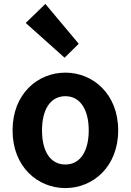

<svg xmlns="http://www.w3.org/2000/svg" viewBox="-20 -944 666 978"><path d="M313 14C453 14 582 -94 582 -280C582 -466 453 -574 313 -574C172 -574 44 -466 44 -280C44 -94 172 14 313 14ZM313 -106C236 -106 194 -174 194 -280C194 -385 236 -454 313 -454C389 -454 432 -385 432 -280C432 -174 389 -106 313 -106ZM309 -650 381 -721 211 -924 111 -827Z"/></svg>

Font: Noto Sans Mono CJK SC
Style: Bold
Weight: 700
Designer: Ryoko NISHIZUKA 西塚涼子 (kana, bopomofo & ideographs); Paul D. Hunt (Latin, Greek & Cyrillic); Sandoll Communications 산돌커뮤니
Foundry: Adobe
Version: Version 2.004;hotconv 1.0.118;makeotfexe 2.5.65603